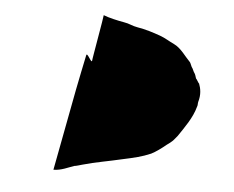

<svg xmlns="http://www.w3.org/2000/svg" viewBox="-39 -574 619 508"><g transform="rotate(5 270.5 -320.5)"><path d="M180 -420C182 -431 196 -397 197 -408C196 -407 218 -530 217 -530C232 -524 255 -519 272 -516C286 -514 295 -508 308 -506C332 -502 350 -496 370 -489C384 -484 394 -477 409 -470C428 -461 441 -440 455 -426C456 -426 461 -412 462 -412C463 -412 468 -399 469 -399C472 -395 473 -390 475 -384C476 -385 483 -371 484 -372C489 -359 492 -343 486 -323C485 -319 486 -314 484 -310C476 -280 456 -253 440 -229C440 -229 427 -213 427 -214C424 -211 420 -208 413 -203C401 -193 386 -182 374 -176C351 -166 329 -161 301 -155C263 -146 230 -141 195 -131C195 -131 175 -125 175 -126C159 -121 141 -111 120 -111L161 -327C167 -358 174 -391 180 -420Z"/></g></svg>

Font: Photofail
Style: It
Weight: 400
Foundry: Cannot Into Space Fonts
Version: Version 0.97